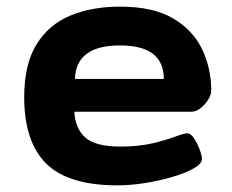

<svg xmlns="http://www.w3.org/2000/svg" viewBox="-20 -551 700 579"><path d="M335 8Q185 8 119 -58Q53 -124 53 -258Q53 -357 90 -417Q127 -477 192 -504Q257 -531 342 -531Q442 -531 502 -495.5Q562 -460 589.5 -402.5Q617 -345 617 -278Q617 -265 607.5 -250Q598 -235 584.5 -224.5Q571 -214 557 -214H204Q207 -163 237.5 -136Q268 -109 343 -109Q399 -109 440.5 -119Q482 -129 508.5 -139Q535 -149 545 -149Q555 -149 565 -134Q575 -119 582 -100.5Q589 -82 589 -72Q589 -57 564 -43Q539 -29 500 -17.5Q461 -6 417 1Q373 8 335 8ZM206 -313H474Q474 -414 342 -414Q209 -414 206 -313Z"/></svg>

Font: Asap Expanded
Style: Bold
Weight: 700
Width: 7
Designer: Pablo Cosgaya
Foundry: Omnibus-Type
Version: Version 3.001; ttfautohint (v1.8.4.7-5d5b)